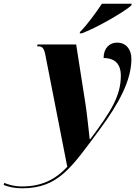

<svg xmlns="http://www.w3.org/2000/svg" viewBox="-175 -776 738 1036"><path d="M257 -604 255 -596H266C352 -628 501 -716 533 -746L536 -756H375C345 -711 295 -641 257 -604ZM-56 240C140 240 210 128 359 -72C469 -220 534 -344 534 -458C534 -508 507 -546 456 -546C417 -546 384 -517 384 -463C422 -463 477 -450 477 -368C477 -260 426 -177 312 -25H309C305 -58 295 -158 287 -210L236 -536H28L25 -526H33C55 -526 64 -513 71 -473L188 124C123 194 48 230 -56 230C-101 230 -129 220 -152 211L-155 222C-129 233 -94 240 -56 240Z"/></svg>

Font: Noto Serif Display Condensed Black
Style: Italic
Weight: 900
Width: 3
Italic angle: -12°
Designer: Monotype Design Team
Foundry: Monotype Imaging Inc.
Version: Version 2.009